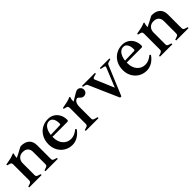

<svg xmlns="http://www.w3.org/2000/svg" viewBox="232 -1430 2421 2421"><g transform="rotate(-45 1443.0 -219.0)"><path d="M542 -16V0H321V-16L357 -28Q371 -32 377.5 -41Q384 -50 384 -64V-280Q384 -326 359.5 -350Q335 -374 289 -374Q244 -374 217 -345.5Q190 -317 190 -274V-60Q190 -35 217 -28L253 -16V0H32V-16L69 -28Q95 -37 95 -64V-344Q95 -364 89 -372Q83 -380 69 -383L33 -393V-408Q91 -418 122 -425.5Q153 -433 187 -448L197 -441Q186 -416 184 -376H189Q229 -394 309 -438Q318 -444 330 -444Q401 -444 440 -408Q479 -372 479 -305V-60Q479 -35 505 -28Z M976 -96Q939 -44 893.5 -18Q848 8 799 8Q739 8 690.5 -21Q642 -50 615 -100.5Q588 -151 588 -212Q588 -279 616.5 -332Q645 -385 695.5 -414.5Q746 -444 808 -444Q857 -444 895 -420.5Q933 -397 954 -356Q975 -315 975 -265Q975 -244 955 -244H691V-235Q691 -152 733.5 -105Q776 -58 840 -58Q901 -58 962 -110ZM693 -276 858 -281Q874 -281 874 -301Q874 -353 854.5 -384Q835 -415 800 -415Q757 -415 729 -377.5Q701 -340 693 -276Z M1393 -382Q1393 -359 1376 -342Q1359 -325 1332 -325Q1306 -325 1284 -349Q1282 -351 1276.5 -357Q1271 -363 1265.5 -366Q1260 -369 1255 -369Q1245 -369 1231.5 -360Q1218 -351 1208 -328.5Q1198 -306 1198 -269V-60Q1198 -47 1205 -39.5Q1212 -32 1228 -28L1269 -16V0H1040V-16L1077 -28Q1092 -32 1097.5 -40.5Q1103 -49 1103 -64V-344Q1103 -364 1097 -372Q1091 -380 1077 -383L1041 -393V-408Q1099 -418 1130 -425.5Q1161 -433 1195 -448L1205 -441Q1192 -415 1192 -369L1298 -432Q1319 -444 1336 -444Q1359 -444 1376 -426.5Q1393 -409 1393 -382Z M1898 -435V-419L1861 -409Q1847 -405 1841 -400Q1835 -395 1831 -385L1666 10H1644L1469 -389Q1465 -399 1458.5 -404Q1452 -409 1439 -412L1408 -419V-435H1640V-419L1603 -410Q1576 -403 1576 -387Q1576 -382 1579 -376L1685 -126L1790 -384Q1793 -390 1793 -394Q1793 -405 1772 -409L1726 -419V-435Z M2300 -96Q2263 -44 2217.5 -18Q2172 8 2123 8Q2063 8 2014.5 -21Q1966 -50 1939 -100.5Q1912 -151 1912 -212Q1912 -279 1940.5 -332Q1969 -385 2019.5 -414.5Q2070 -444 2132 -444Q2181 -444 2219 -420.5Q2257 -397 2278 -356Q2299 -315 2299 -265Q2299 -244 2279 -244H2015V-235Q2015 -152 2057.5 -105Q2100 -58 2164 -58Q2225 -58 2286 -110ZM2017 -276 2182 -281Q2198 -281 2198 -301Q2198 -353 2178.5 -384Q2159 -415 2124 -415Q2081 -415 2053 -377.5Q2025 -340 2017 -276Z M2874 -16V0H2653V-16L2689 -28Q2703 -32 2709.5 -41Q2716 -50 2716 -64V-280Q2716 -326 2691.5 -350Q2667 -374 2621 -374Q2576 -374 2549 -345.5Q2522 -317 2522 -274V-60Q2522 -35 2549 -28L2585 -16V0H2364V-16L2401 -28Q2427 -37 2427 -64V-344Q2427 -364 2421 -372Q2415 -380 2401 -383L2365 -393V-408Q2423 -418 2454 -425.5Q2485 -433 2519 -448L2529 -441Q2518 -416 2516 -376H2521Q2561 -394 2641 -438Q2650 -444 2662 -444Q2733 -444 2772 -408Q2811 -372 2811 -305V-60Q2811 -35 2837 -28Z"/></g></svg>

Font: Ibarra Real Nova SemiBold
Style: Regular
Weight: 600
Designer: Jose Maria Ribagorda & Octavio Pardo
Foundry: Jose Maria Ribagorda
Version: Version 1.014